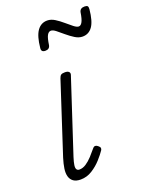

<svg xmlns="http://www.w3.org/2000/svg" viewBox="-150 -867 740 958"><g transform="rotate(-20 220.0 -387.5)"><path d="M109 15Q85 15 71 5Q57 -5 52 -22.5Q47 -40 50.5 -64Q54 -88 63 -117L186 -494Q190 -506 196 -510.5Q202 -515 217 -515Q231 -515 237.5 -509Q244 -503 241 -493L113 -103Q105 -78 103 -63Q101 -48 105.5 -41Q110 -34 120 -34Q138 -34 155.5 -45.5Q173 -57 189.5 -75Q206 -93 219 -109Q226 -118 233 -118Q240 -118 247 -112Q256 -105 257 -99Q258 -93 254 -87Q242 -69 220.5 -45Q199 -21 170.5 -3Q142 15 109 15ZM362 -652Q342 -652 322 -664.5Q302 -677 282.5 -693.5Q263 -710 248 -722Q233 -734 222 -734Q210 -734 202 -719.5Q194 -705 189 -669Q187 -659 180.5 -654Q174 -649 163 -649Q140 -649 143 -671Q149 -732 169 -760Q189 -788 222 -788Q242 -788 262 -775.5Q282 -763 301 -746.5Q320 -730 335.5 -718Q351 -706 361 -706Q372 -706 380 -721Q388 -736 393 -769Q397 -790 421 -790Q433 -790 437 -785.5Q441 -781 440 -769Q434 -707 414.5 -679.5Q395 -652 362 -652Z"/></g></svg>

Font: Playwrite US Trad ExtraLight
Style: Regular
Weight: 250
Designer: Veronika Burian, José Scaglione
Foundry: TypeTogether
Version: Version 1.003